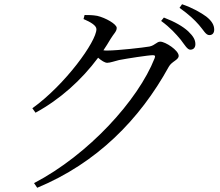

<svg xmlns="http://www.w3.org/2000/svg" viewBox="-20 -828 1040 908"><path d="M375 -738C410 -723 436 -707 436 -690C436 -632 289 -428 133 -316L148 -295C265 -359 365 -449 444 -555C460 -541 476 -531 487 -531C501 -531 522 -539 543 -544C579 -551 681 -567 703 -567C712 -567 716 -564 711 -552C633 -354 398 -96 141 38L156 60C438 -57 641 -263 778 -512C792 -538 825 -544 825 -564C825 -590 762 -631 738 -631C721 -631 714 -614 687 -608C659 -603 536 -589 488 -589C482 -589 476 -589 469 -590C481 -607 492 -626 503 -644C518 -669 532 -679 532 -696C532 -714 479 -744 440 -753C418 -757 398 -757 380 -757ZM742 -729C786 -697 813 -666 834 -641C854 -615 866 -593 880 -593C895 -593 904 -603 904 -619C904 -639 895 -656 870 -680C845 -703 807 -725 755 -745ZM829 -791C875 -758 899 -735 921 -710C943 -685 953 -662 970 -662C984 -662 993 -671 993 -688C993 -709 982 -729 955 -750C930 -768 893 -790 841 -808Z"/></svg>

Font: Source Han Serif AKR9
Style: Regular
Weight: 400
Designer: Ryoko NISHIZUKA 西塚涼子 (kana & ideographs); Frank Grießhammer (Latin, Greek & Cyrillic); Sandoll Communications 산돌커뮤니케이션, 
Foundry: Adobe Systems Incorporated
Version: Version 1.005;hotconv 1.0.107;makeotfexe 2.5.65593